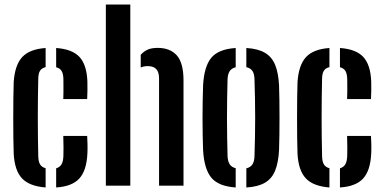

<svg xmlns="http://www.w3.org/2000/svg" viewBox="-20 -820 1693 848"><path d="M40.5 -141.5Q39.5 -170 39 -211.2Q38.5 -252.5 38.5 -297.8Q38.5 -343 39 -385Q39.5 -427 40.5 -457Q45.5 -532.5 78 -567.8Q110.5 -603 181.5 -608V-523.5Q164.5 -519.5 157 -507.8Q149.5 -496 149 -473Q148 -428.5 147.5 -385.8Q147 -343 147 -301Q147 -259 147.5 -216.8Q148 -174.5 149 -130.5Q149.5 -106.5 157 -94Q164.5 -81.5 181.5 -77V8Q110 2.5 77.2 -32.2Q44.5 -67 40.5 -141.5ZM228 8V-76.5Q244 -81.5 251.5 -94Q259 -106.5 260 -130.5Q260.5 -146 260.5 -168.8Q260.5 -191.5 259.5 -219.5H365Q366 -205.5 366.5 -182.5Q367 -159.5 366 -141.5Q362.5 -67 330.5 -31.8Q298.5 3.5 228 8ZM259.5 -382.5Q260 -395 260.2 -412.5Q260.5 -430 260.2 -446.5Q260 -463 260 -473Q259 -496 251.5 -507.5Q244 -519 228 -523V-608Q299 -603 331 -568.5Q363 -534 366 -461Q366.5 -443 366.2 -419.8Q366 -396.5 365 -382.5Z M447.5 0V-800H555.5V0ZM682.5 0V-473.5Q682.5 -502 670 -515Q657.5 -528 632.5 -528Q616 -528 601.5 -522V-578Q615 -593 632.2 -600.8Q649.5 -608.5 676.5 -608.5Q731.5 -608.5 761 -575.2Q790.5 -542 790.5 -464.5V0Z M877 -157Q876 -185.5 875.2 -222.5Q874.5 -259.5 874.5 -299Q874.5 -338.5 875.2 -376Q876 -413.5 877 -443.5Q881.5 -526 913 -564.5Q944.5 -603 1021 -608V-523Q1002.5 -518.5 994.2 -505.5Q986 -492.5 985 -469.5Q984 -425.5 983.2 -383.5Q982.5 -341.5 982.5 -300Q982.5 -258.5 983.2 -216.5Q984 -174.5 985 -131Q986 -107.5 994.5 -94.5Q1003 -81.5 1021 -77V8Q945 3 913.2 -35.5Q881.5 -74 877 -157ZM1068 8V-76.5Q1086.5 -81 1095 -94.2Q1103.5 -107.5 1104 -131Q1105.5 -175 1106.2 -217Q1107 -259 1107 -300.5Q1107 -342 1106.2 -383.8Q1105.5 -425.5 1104 -469.5Q1103.5 -493.5 1095.2 -506.2Q1087 -519 1068 -523.5V-608Q1119.5 -605 1150.2 -586.8Q1181 -568.5 1195.2 -533.5Q1209.5 -498.5 1212.5 -443.5Q1213.5 -414.5 1214 -377.8Q1214.5 -341 1214.5 -301.2Q1214.5 -261.5 1214 -224.2Q1213.5 -187 1212.5 -157Q1209.5 -102 1195.2 -66.5Q1181 -31 1150.2 -13Q1119.5 5 1068 8Z M1294 -141.5Q1293 -170 1292.5 -211.2Q1292 -252.5 1292 -297.8Q1292 -343 1292.5 -385Q1293 -427 1294 -457Q1299 -532.5 1331.5 -567.8Q1364 -603 1435 -608V-523.5Q1418 -519.5 1410.5 -507.8Q1403 -496 1402.5 -473Q1401.5 -428.5 1401 -385.8Q1400.5 -343 1400.5 -301Q1400.5 -259 1401 -216.8Q1401.5 -174.5 1402.5 -130.5Q1403 -106.5 1410.5 -94Q1418 -81.5 1435 -77V8Q1363.5 2.5 1330.8 -32.2Q1298 -67 1294 -141.5ZM1481.5 8V-76.5Q1497.5 -81.5 1505 -94Q1512.5 -106.5 1513.5 -130.5Q1514 -146 1514 -168.8Q1514 -191.5 1513 -219.5H1618.5Q1619.5 -205.5 1620 -182.5Q1620.5 -159.5 1619.5 -141.5Q1616 -67 1584 -31.8Q1552 3.5 1481.5 8ZM1513 -382.5Q1513.5 -395 1513.8 -412.5Q1514 -430 1513.8 -446.5Q1513.5 -463 1513.5 -473Q1512.5 -496 1505 -507.5Q1497.5 -519 1481.5 -523V-608Q1552.5 -603 1584.5 -568.5Q1616.5 -534 1619.5 -461Q1620 -443 1619.8 -419.8Q1619.5 -396.5 1618.5 -382.5Z"/></svg>

Font: Big Shoulders Stencil Display Thin
Style: Bold
Weight: 700
Version: Version 2.001